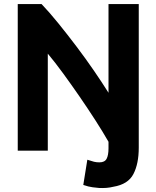

<svg xmlns="http://www.w3.org/2000/svg" viewBox="-20 -730 775 952"><path d="M518 5Q518 40 508.5 57.5Q499 75 473 75Q458 75 446 72Q434 69 413 62L393 187Q419 196 439 198.5Q459 201 471 202Q491 203 508.5 201.5Q526 200 542 196Q615 184 641.5 133Q668 82 668 2V-710H518V-270Q486 -321 445.5 -380Q405 -439 360 -498.5Q315 -558 270.5 -613Q226 -668 186 -710H68V17H217V-464Q253 -421 293.5 -365.5Q334 -310 375 -250.5Q416 -191 453 -133.5Q490 -76 518 -27Z"/></svg>

Font: Repo Bold
Style: Bold
Weight: 700
Designer: Stefan Peev
Foundry: Context Ltd
Version: Version 1.502